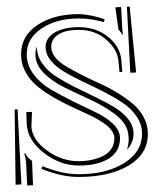

<svg xmlns="http://www.w3.org/2000/svg" viewBox="-20 -576 494 582"><path d="M384.8 -170.4Q384.8 -143.6 364.7 -122.1Q370.1 -136.2 370.1 -157.2Q369.1 -172.4 366.2 -182.1Q356.9 -209.5 324.5 -232.9Q292 -256.3 253.2 -274.2Q214.4 -292 176.3 -310.5Q138.2 -329.1 112.8 -354.7Q87.4 -380.4 87.4 -411.6Q87.4 -424.3 91.8 -434.6V-433.6Q91.8 -407.2 107.9 -384Q124 -360.8 149.9 -344.2Q175.8 -327.6 207 -312Q238.3 -296.4 269.5 -281.5Q300.8 -266.6 326.7 -251Q352.5 -235.4 368.7 -214.8Q384.8 -194.3 384.8 -170.4ZM24.4 -244.1 33.2 -244.6 44.9 -17.1 27.3 -16.1ZM77.1 -88.4 80.1 -14.6 62.5 -13.7 59.1 -82Q58.6 -95.7 53.2 -110.4H57.6Q61 -99.6 77.1 -88.4ZM105 -64.5 108.9 -72.3Q168 -47.9 218.8 -47.9Q302.2 -47.9 356.4 -81.8Q410.6 -115.7 410.6 -170.4Q410.6 -198.2 394.5 -222.4Q378.4 -246.6 352.5 -263.9Q326.7 -281.2 295.7 -297.1Q264.6 -313 233.4 -327.6Q202.1 -342.3 176.3 -357.4Q150.4 -372.6 134.3 -392.1Q118.2 -411.6 118.2 -433.6Q118.2 -460.9 145.8 -477.3Q173.3 -493.7 218.8 -493.7Q271.5 -493.7 307.9 -464.1Q344.2 -434.6 347.7 -394L350.6 -358.4L342.3 -357.4L338.9 -392.6Q335.4 -426.8 301.8 -456.1Q268.1 -485.4 219.2 -485.4Q178.2 -485.4 156.7 -471.4Q135.3 -457.5 135.3 -433.6Q135.3 -417 147.9 -401.6Q160.6 -386.2 181.2 -374.3Q201.7 -362.3 228 -348.9Q254.4 -335.4 281.7 -323.2Q309.1 -311 335.4 -294.9Q361.8 -278.8 382.3 -261.7Q402.8 -244.6 415.5 -220.9Q428.2 -197.3 428.2 -170.4Q428.2 -108.9 369.9 -74.2Q311.5 -39.6 218.8 -39.6Q165.5 -39.6 105 -64.5ZM375 -355.5 364.7 -555.7 373 -556.2 392.6 -356.4ZM294.4 -508.8Q257.3 -520 218.8 -520Q150.9 -520 106 -489.7Q61 -459.5 61 -411.6Q61 -378.4 82 -350.6Q103 -322.8 134.3 -304.7Q165.5 -286.6 202.4 -268.3Q239.3 -250 270.5 -235.4Q301.8 -220.7 322.8 -200.4Q343.8 -180.2 343.8 -157.2Q343.8 -117.2 310.3 -95.7Q276.9 -74.2 218.8 -74.2Q161.6 -74.2 112.1 -113.3Q62.5 -152.3 61 -201.7L59.6 -236.3L77.1 -236.8L75.2 -193.4Q76.7 -153.8 121.3 -120.6Q166 -87.4 218.8 -87.4Q238.3 -87.4 256.3 -91.1Q274.4 -94.7 290.8 -102.3Q307.1 -109.9 316.9 -124Q326.7 -138.2 326.7 -156.7V-157.2Q326.7 -163.1 324.7 -168.5Q319.3 -183.6 301 -197.8Q282.7 -211.9 257.6 -224.1Q232.4 -236.3 203.4 -249.5Q174.3 -262.7 146.2 -278.6Q118.2 -294.4 95.2 -312.7Q72.3 -331.1 58.1 -356.4Q43.9 -381.8 43.9 -411.6Q43.9 -467.3 93.5 -500.2Q143.1 -533.2 218.8 -533.2Q233.9 -533.2 257.3 -528.6Q280.8 -523.9 297.4 -517.1ZM338.9 -487.3 329.6 -553.7 347.2 -554.7 350.1 -497.6Q351.1 -479 353 -468.8Z"/></svg>

Font: FoglihtenNo03
Style: Regular
Weight: 500
Version: Version 0.59